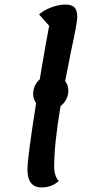

<svg xmlns="http://www.w3.org/2000/svg" viewBox="-20 -795 415 840"><path d="M291 -572 265 -440Q279 -423 279 -398Q279 -379 270 -361Q261 -343 245 -331Q217 -167 217 -64Q217 -45 222.5 -28.5Q228 -12 237 -3Q206 25 162 25Q100 25 100 -54Q100 -103 138 -344Q125 -362 125 -383Q125 -422 154 -448Q156 -460 164 -508Q179 -597 195 -682L151 -732Q174 -752 206.5 -763.5Q239 -775 266 -775Q294 -775 306 -762.5Q318 -750 318 -720Q318 -695 291 -572Z"/></svg>

Font: Lemonada
Style: Regular
Weight: 400
Designer: Mohamed Gaber (Arabic) Eduardo Tunni (Latin)
Foundry: Kief Type Foundry
Version: Version 3.006